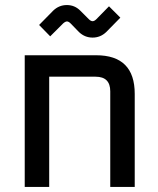

<svg xmlns="http://www.w3.org/2000/svg" viewBox="-20 -741 628 761"><path d="M78 0V-522H361Q514 -522 514 -369V0H417V-379Q417 -437 359 -437H175V0ZM135 -642 191 -699Q214 -721 245 -721Q276 -721 298 -699L332 -665Q340 -657 347 -657Q354 -657 362 -665L412 -716L457 -671L401 -614Q378 -592 347 -592Q316 -592 293 -614L260 -648Q252 -656 245.5 -656Q239 -656 230 -648L179 -597Z"/></svg>

Font: Oxanium ExtraLight Medium
Style: Regular
Weight: 500
Version: Version 2.000